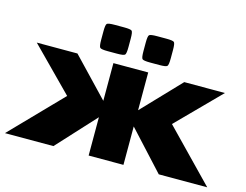

<svg xmlns="http://www.w3.org/2000/svg" viewBox="-97 -859 1303 1015"><g transform="rotate(15 555.0 -351.5)"><path d="M1.3 0 268 -274.9 40 -505.8H262.5L459.3 -299.5V-505.8H649.8V-299L847.1 -505.8H1069.7L841.6 -274.9L1108.3 0H843.1L649.8 -210.2V0H459.3V-209.7L266.5 0ZM364.9 -608.8V-654.3Q364.9 -690.4 371.6 -696.7Q378.2 -703.1 414.8 -703.1H464.5Q501.1 -703.1 507.7 -696.7Q514.3 -690.4 514.3 -654.3V-608.8Q514.3 -572.3 507.7 -565.7Q501.1 -559 464.5 -559H414.8Q378.2 -559 371.6 -565.7Q364.9 -572.3 364.9 -608.8ZM596.3 -608.8V-654.3Q596.3 -690.4 602.9 -696.7Q609.6 -703.1 646.1 -703.1H695.8Q732.4 -703.1 739 -696.7Q745.7 -690.4 745.7 -654.3V-608.8Q745.7 -572.3 739 -565.7Q732.4 -559 695.8 -559H646.1Q609.6 -559 602.9 -565.7Q596.3 -572.3 596.3 -608.8Z"/></g></svg>

Font: Science Gothic
Style: Regular
Weight: 400
Designer: Thomas Phinney, Vassil Kateliev, Brandon Buerkle
Foundry: Font Detective LLC
Version: Version 1.018